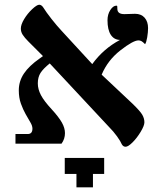

<svg xmlns="http://www.w3.org/2000/svg" viewBox="-20 -612 682 818"><path d="M610.8 -492.2Q610.8 -475.1 607.2 -453.1Q603.5 -431.2 598.1 -423.8Q588.4 -433.6 582.5 -436.8Q576.7 -439.9 569.8 -439.9Q547.4 -439.9 493.2 -397.7Q439 -355.5 413.1 -293.9L544.9 -169.9Q577.1 -138.7 586.2 -123Q595.2 -107.4 595.2 -90.8Q595.2 -76.7 579.1 -50Q563 -23.4 544.4 -5.1Q525.9 13.2 515.1 13.2Q504.9 13.2 499 2.9Q494.1 -9.3 478.8 -30.8Q463.4 -52.2 443.8 -71.8L191.9 -341.8Q164.1 -319.3 152.6 -301.3Q141.1 -283.2 141.1 -256.8Q141.1 -231.9 154.5 -206.5Q168 -181.2 199.2 -147.5Q230.5 -113.3 243.7 -89.8Q256.8 -66.4 256.8 -44.9Q256.8 -20 242.2 0H45.9V-41H98.1Q118.2 -41 118.2 -64Q118.2 -76.2 109.1 -91.3Q100.1 -106.4 89.1 -126Q78.1 -145.5 69.1 -170.4Q60.1 -195.3 60.1 -227.1Q60.1 -266.1 82 -298.8Q104 -331.5 148.9 -362.8L163.1 -373L100.1 -436Q84.5 -451.7 76.7 -463.9Q68.8 -476.1 68.8 -490.2Q68.8 -507.3 82.8 -530.5Q96.7 -553.7 116.9 -572.8Q137.2 -591.8 147 -591.8Q155.8 -591.8 163.1 -582Q176.8 -560.1 199.5 -531.2Q222.2 -502.4 242.2 -481L373 -338.9Q420.4 -404.3 491.2 -441.9Q465.8 -442.4 451.9 -463.9Q438 -485.4 438 -525.9Q438 -550.8 450 -569.3Q461.9 -587.9 476.1 -587.9Q479 -587.9 479.5 -585.2Q480 -582.5 480 -574.2Q480 -551.8 509.8 -551.8L555.2 -553.2Q581.5 -553.2 596.2 -536.6Q610.8 -520 610.8 -492.2ZM305.7 186V128.9H255.9V61H423.8V128.9H376V186Z"/></svg>

Font: Tinos
Style: Bold
Weight: 700
Designer: Steve Matteson
Foundry: Monotype Imaging Inc.
Version: Version 1.23